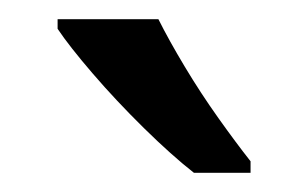

<svg xmlns="http://www.w3.org/2000/svg" viewBox="-20 -786 321 200"><path d="M145 -766Q156 -744 172.5 -716.5Q189 -689 207.5 -663Q226 -637 241 -618V-606H182Q159 -624 130 -652.5Q101 -681 76.5 -709.5Q52 -738 40 -756V-766Z"/></svg>

Font: Noto Sans Tirhuta
Style: Regular
Weight: 400
Designer: Monotype Design Team
Foundry: Monotype Imaging Inc.
Version: Version 2.003; ttfautohint (v1.8.4.7-5d5b)